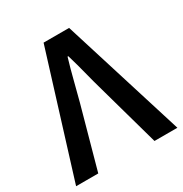

<svg xmlns="http://www.w3.org/2000/svg" viewBox="-158 -774 853 893"><g transform="rotate(-30 268.0 -327.0)"><path d="M-4 0 199 -654H336L540 0H417L325 -329Q309 -385 296.5 -435Q284 -485 267 -542H263Q246 -485 233.5 -435Q221 -385 206 -329L115 0Z"/></g></svg>

Font: Processing Sans Pro Semibold
Style: Regular
Weight: 600
Designer: Paul D. Hunt
Foundry: Adobe Systems Incorporated
Version: Version 2.020;PS 2.000;hotconv 1.0.86;makeotf.lib2.5.63406